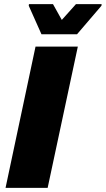

<svg xmlns="http://www.w3.org/2000/svg" viewBox="-20 -915 515 935"><path d="M7 0 153 -688H359L212 0ZM182 -748 120 -887 121 -895H238L281 -818L350 -895H475L474 -887L355 -748Z"/></svg>

Font: Saira ExtraBold
Style: Italic
Weight: 800
Italic angle: -12°
Designer: Hector Gatti with collaboration of the Omnibus-Type team
Foundry: Omnibus-Type
Version: Version 1.100; ttfautohint (v1.8.3)